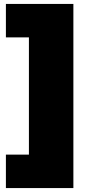

<svg xmlns="http://www.w3.org/2000/svg" viewBox="-20 -762 450 976"><path d="M10 194V24H127V-572H10V-742H353V194Z"/></svg>

Font: CMG Sans Black
Style: Regular
Weight: 900
Designer: Julieta Ulanovsky
Foundry: Julieta Ulanovsky
Version: Version 7.200